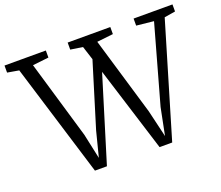

<svg xmlns="http://www.w3.org/2000/svg" viewBox="-142 -921 1268 1100"><g transform="rotate(-20 492.0 -371.5)"><path d="M-20 -700V-743H232V-700L134 -689L274 -214L307 -61L346 -214L466 -605L439 -689L365 -700V-743H625V-700L526 -689L667 -214L706 -49L739 -214L872 -689L767 -700V-743H1004V-700L937 -689L732 0H655L493 -518L334 0H261L50 -688Z"/></g></svg>

Font: Merriweather Light 18pt Light
Style: Regular
Weight: 300
Version: Version 2.100